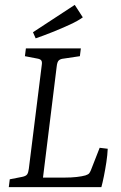

<svg xmlns="http://www.w3.org/2000/svg" viewBox="-20 -766 496 786"><path d="M388 -161 421 -157Q420 -132 415.5 -102.5Q411 -73 405.5 -45.5Q400 -18 395 0H16L20 -32L71 -42Q86 -45 91 -52Q96 -59 98 -75L151 -500Q153 -513 149 -518.5Q145 -524 134 -526L82 -536L86 -568H311L307 -536L240 -526Q228 -525 221 -519Q214 -513 212 -493L156 -39H245Q272 -39 294 -41.5Q316 -44 330 -48Q342 -52 345.5 -57Q349 -62 352 -69ZM126 -609 115 -634 286 -746 319 -695Q300 -681 266.5 -665.5Q233 -650 195.5 -635Q158 -620 126 -609Z"/></svg>

Font: Yrsa Light
Style: Italic
Weight: 300
Italic angle: -7.10001°
Designer: Anna Giedrys (Yrsa+Rasa design), David Brezina (Yrsa art-direction, Rasa art-direction, design)
Foundry: Rosetta Type Foundry
Version: Version 2.004